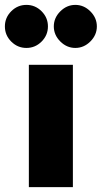

<svg xmlns="http://www.w3.org/2000/svg" viewBox="-63 -765 416 785"><path d="M157 -657Q157 -692 183.5 -718.5Q210 -745 245 -745Q280 -745 306.5 -718.5Q333 -692 333 -657Q333 -622 306.5 -595.5Q280 -569 245 -569Q210 -569 183.5 -595.5Q157 -622 157 -657ZM45 -745Q81 -745 107 -719Q133 -693 133 -657Q133 -621 107 -595Q81 -569 45 -569Q9 -569 -17 -595Q-43 -621 -43 -657Q-43 -693 -17 -719Q9 -745 45 -745ZM55 -500H235V0H55Z"/></svg>

Font: Oak Sans Black
Style: Regular
Weight: 900
Designer: Erik Kennedy, Walven
Foundry: Erik Kennedy, Walven
Version: Version 1.000